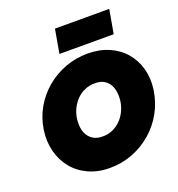

<svg xmlns="http://www.w3.org/2000/svg" viewBox="-167 -1082 1160 1250"><g transform="rotate(-20 412.5 -457.5)"><path d="M289 -350Q295 -386 311 -417Q327 -448 351.5 -472Q376 -496 407.5 -509Q439 -522 476 -522Q514 -522 538.5 -507.5Q563 -493 576.5 -469Q590 -445 593.5 -414Q597 -383 592 -350Q586 -315 570 -283.5Q554 -252 529.5 -228.5Q505 -205 473.5 -191.5Q442 -178 405 -179Q369 -179 344 -193.5Q319 -208 305 -232Q291 -256 287.5 -286.5Q284 -317 289 -350ZM60 -350Q49 -272 66.5 -203.5Q84 -135 126.5 -82.5Q169 -30 234 0Q299 30 382 30Q466 30 540.5 1Q615 -28 674 -79.5Q733 -131 771 -200Q809 -269 821 -350Q832 -428 813.5 -495.5Q795 -563 751.5 -613.5Q708 -664 643 -692Q578 -720 497 -720Q415 -720 341.5 -692.5Q268 -665 209 -615.5Q150 -566 111 -498.5Q72 -431 60 -350ZM325 -780H701L730 -945H354Z"/></g></svg>

Font: Jost Black
Style: Italic
Weight: 900
Italic angle: -5°
Version: Version 3.710